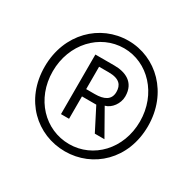

<svg xmlns="http://www.w3.org/2000/svg" viewBox="-105 -891 642 639"><g transform="rotate(30 216.5 -571.5)"><path d="M217 -359C324 -359 415 -442 415 -570C415 -697 324 -784 217 -784C109 -784 18 -697 18 -570C18 -442 109 -359 217 -359ZM217 -387C124 -387 49 -464 49 -570C49 -675 124 -755 217 -755C309 -755 384 -675 384 -570C384 -464 309 -387 217 -387ZM144 -460H175V-546H230L274 -460H311L256 -557C280 -563 300 -590 300 -618C300 -673 258 -689 217 -689H144ZM175 -574V-660H212C254 -660 267 -642 267 -616C267 -585 243 -574 208 -574Z"/></g></svg>

Font: Noto Sans CJK SC Thin
Style: Regular
Weight: 100
Designer: Ryoko NISHIZUKA 西塚涼子 (kana, bopomofo & ideographs); Paul D. Hunt (Latin, Greek & Cyrillic); Sandoll Communications 산돌커뮤니
Foundry: Adobe
Version: Version 2.004;hotconv 1.0.118;makeotfexe 2.5.65603